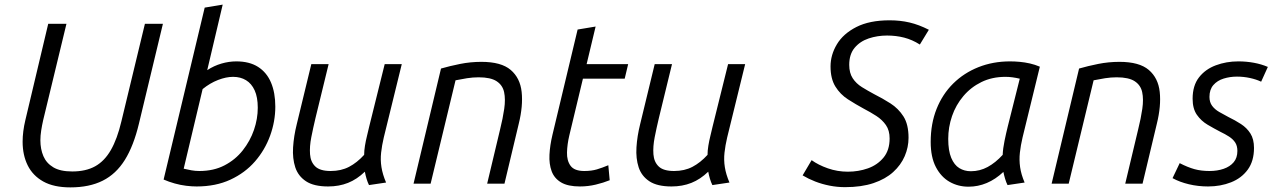

<svg xmlns="http://www.w3.org/2000/svg" viewBox="-20 -796 5530 832"><path d="M285 16Q213 16 167.5 -9.5Q122 -35 100 -79.5Q78 -124 78 -182Q78 -204 81 -227.5Q84 -251 90 -276L189 -693H268L167 -275Q162 -253 158.5 -230.5Q155 -208 155 -188Q155 -150 168 -119.5Q181 -89 211 -71Q241 -53 293 -53Q352 -53 392.5 -75.5Q433 -98 460.5 -146Q488 -194 506 -270L608 -693H686L582 -260Q559 -164 521 -103Q483 -42 425 -13Q367 16 285 16Z M832 12Q811 12 786.5 9Q762 6 737 -1Q712 -8 689 -18L867 -763L945 -776L878 -492Q907 -511 939.5 -520.5Q972 -530 1004 -530Q1061 -530 1098.5 -506Q1136 -482 1154.5 -438Q1173 -394 1173 -334Q1173 -270 1150.5 -208Q1128 -146 1085 -96.5Q1042 -47 978.5 -17.5Q915 12 832 12ZM844 -55Q906 -55 953 -79.5Q1000 -104 1032 -144.5Q1064 -185 1080.5 -233Q1097 -281 1097 -329Q1097 -375 1083.5 -404.5Q1070 -434 1046 -448.5Q1022 -463 990 -463Q960 -463 925 -449.5Q890 -436 858 -410L776 -65Q793 -61 809.5 -58Q826 -55 844 -55Z M1402 12Q1340 12 1306 -10.5Q1272 -33 1259.5 -71Q1247 -109 1250 -157.5Q1253 -206 1266 -258L1329 -518H1404L1347 -284Q1337 -242 1329 -201.5Q1321 -161 1323.5 -127.5Q1326 -94 1346.5 -74.5Q1367 -55 1413 -55Q1458 -55 1492.5 -73Q1527 -91 1558 -125Q1558 -143 1561.5 -164.5Q1565 -186 1570.5 -208Q1576 -230 1580 -248L1647 -518H1721L1643 -200Q1635 -166 1631.5 -134.5Q1628 -103 1633 -71.5Q1638 -40 1653 -5L1579 6Q1573 -6 1568.5 -21Q1564 -36 1561 -52Q1527 -19 1488 -3.5Q1449 12 1402 12Z M1772 0 1891 -499Q1929 -510 1974 -519Q2019 -528 2066 -528Q2152 -528 2193 -493Q2234 -458 2240.5 -397.5Q2247 -337 2228 -260L2166 0H2091L2147 -235Q2159 -283 2165 -324.5Q2171 -366 2164.5 -396.5Q2158 -427 2132 -444Q2106 -461 2054 -461Q2029 -461 2003.5 -457Q1978 -453 1954 -448L1846 0Z M2493 12Q2441 12 2411.5 -5.5Q2382 -23 2370.5 -54Q2359 -85 2361 -125.5Q2363 -166 2374 -212L2483 -668L2561 -681L2522 -518H2702L2687 -455H2506L2447 -209Q2438 -171 2437 -135.5Q2436 -100 2452.5 -77.5Q2469 -55 2512 -55Q2543 -55 2566.5 -62Q2590 -69 2616 -80L2622 -15Q2595 -4 2561.5 4Q2528 12 2493 12Z M2890 12Q2828 12 2794 -10.5Q2760 -33 2747.5 -71Q2735 -109 2738 -157.5Q2741 -206 2754 -258L2817 -518H2892L2835 -284Q2825 -242 2817 -201.5Q2809 -161 2811.5 -127.5Q2814 -94 2834.5 -74.5Q2855 -55 2901 -55Q2946 -55 2980.5 -73Q3015 -91 3046 -125Q3046 -143 3049.5 -164.5Q3053 -186 3058.5 -208Q3064 -230 3068 -248L3135 -518H3209L3131 -200Q3123 -166 3119.5 -134.5Q3116 -103 3121 -71.5Q3126 -40 3141 -5L3067 6Q3061 -6 3056.5 -21Q3052 -36 3049 -52Q3015 -19 2976 -3.5Q2937 12 2890 12Z M3642 15Q3608 15 3575 8.5Q3542 2 3512.5 -9.5Q3483 -21 3458 -36L3497 -102Q3526 -81 3567.5 -66.5Q3609 -52 3654 -52Q3700 -52 3741 -66.5Q3782 -81 3808.5 -113Q3835 -145 3835 -196Q3835 -231 3819 -254Q3803 -277 3777.5 -293.5Q3752 -310 3723 -325Q3688 -344 3654.5 -365.5Q3621 -387 3600 -421Q3579 -455 3579 -508Q3579 -558 3606.5 -604Q3634 -650 3691 -679Q3748 -708 3835 -708Q3881 -708 3921.5 -698.5Q3962 -689 4005 -667L3966 -603Q3933 -624 3898 -633Q3863 -642 3824 -642Q3782 -642 3744.5 -629.5Q3707 -617 3683.5 -589Q3660 -561 3660 -515Q3660 -480 3675 -457Q3690 -434 3715 -418.5Q3740 -403 3768 -388Q3804 -370 3838.5 -348Q3873 -326 3895 -291.5Q3917 -257 3917 -199Q3917 -158 3900.5 -119.5Q3884 -81 3850.5 -50.5Q3817 -20 3765 -2.5Q3713 15 3642 15Z M4177 13Q4132 13 4095 -8Q4058 -29 4035.5 -72Q4013 -115 4013 -181Q4013 -260 4038.5 -324Q4064 -388 4110.5 -434Q4157 -480 4220 -505Q4283 -530 4357 -530Q4377 -530 4399 -528Q4421 -526 4443 -521Q4465 -516 4486 -507L4411 -200Q4403 -166 4399.5 -134.5Q4396 -103 4400.5 -71.5Q4405 -40 4420 -5L4346 6Q4340 -6 4335.5 -21Q4331 -36 4328 -51Q4294 -19 4256 -3Q4218 13 4177 13ZM4187 -54Q4226 -54 4260 -72.5Q4294 -91 4325 -125Q4326 -152 4333 -186Q4340 -220 4347 -248L4399 -455Q4382 -459 4367 -461Q4352 -463 4337 -463Q4279 -463 4233 -440.5Q4187 -418 4154.5 -379.5Q4122 -341 4105.5 -293Q4089 -245 4089 -194Q4089 -143 4102 -112Q4115 -81 4137 -67.5Q4159 -54 4187 -54Z M4537 0 4656 -499Q4694 -510 4739 -519Q4784 -528 4831 -528Q4917 -528 4958 -493Q4999 -458 5005.5 -397.5Q5012 -337 4993 -260L4931 0H4856L4912 -235Q4924 -283 4930 -324.5Q4936 -366 4929.5 -396.5Q4923 -427 4897 -444Q4871 -461 4819 -461Q4794 -461 4768.5 -457Q4743 -453 4719 -448L4611 0Z M5215 12Q5172 12 5132 2.5Q5092 -7 5061 -24L5092 -89Q5127 -71 5156 -63Q5185 -55 5221 -55Q5255 -55 5282.5 -64.5Q5310 -74 5326 -93Q5342 -112 5342 -142Q5342 -164 5332.5 -178.5Q5323 -193 5306 -204Q5289 -215 5268 -225Q5241 -239 5213 -255.5Q5185 -272 5166.5 -298.5Q5148 -325 5148 -368Q5148 -425 5175.5 -460.5Q5203 -496 5248.5 -513Q5294 -530 5346 -530Q5381 -530 5413.5 -524Q5446 -518 5474 -506L5445 -442Q5424 -452 5396.5 -458Q5369 -464 5340 -464Q5310 -464 5282.5 -455.5Q5255 -447 5238 -427.5Q5221 -408 5221 -376Q5221 -353 5232.5 -337.5Q5244 -322 5263 -311Q5282 -300 5303 -289Q5332 -275 5357.5 -258.5Q5383 -242 5398.5 -217.5Q5414 -193 5414 -155Q5414 -98 5387 -61Q5360 -24 5314.5 -6Q5269 12 5215 12Z"/></svg>

Font: Ubuntu Sans
Style: Italic
Weight: 400
Italic angle: -13.5°
Designer: Dalton Maag Ltd
Foundry: Dalton Maag Ltd
Version: Version 1.006